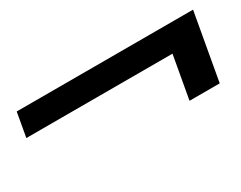

<svg xmlns="http://www.w3.org/2000/svg" viewBox="-42 -597 685 545"><g transform="rotate(-30 300.5 -324.5)"><path d="M463 -215 488 -355H9L23 -434H601L562 -215Z"/></g></svg>

Font: DM Sans 16pt Medium
Style: Italic
Weight: 500
Italic angle: -10°
Version: Version 4.004;gftools[0.9.30]